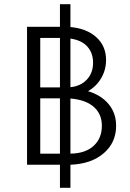

<svg xmlns="http://www.w3.org/2000/svg" viewBox="-20 -786 622 916"><path d="M266 0H109V-658H266V-766H316V-657Q394 -650 440 -608Q486 -566 486 -500Q486 -453 463 -413.5Q440 -374 400 -351Q463 -332 498.5 -289Q534 -246 534 -186Q534 -106 475 -55Q416 -4 316 0V110H266ZM266 -53V-317H172V-53ZM266 -369V-605H172V-369ZM466 -186Q466 -242 427.5 -276Q389 -310 316 -316V-53Q387 -54 426.5 -90Q466 -126 466 -186ZM424 -487Q424 -533 397 -563.5Q370 -594 316 -602V-370Q365 -375 394.5 -406.5Q424 -438 424 -487Z"/></svg>

Font: LXGW Bright TC
Style: Regular
Weight: 400
Designer: Christian Thalmann (Catharsis Fonts)
Foundry: LXGW / Christian Thalmann (Catharsis Fonts) / Fontworks Inc.
Version: Version 5.501